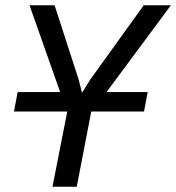

<svg xmlns="http://www.w3.org/2000/svg" viewBox="-20 -708 668 728"><path d="M47 -359H208L92 -688H187L278 -407L291 -356L322 -406L525 -688H628L384 -359H540L526 -285H326L271 0H179L235 -285H33Z"/></svg>

Font: Libra Sans Modern
Style: Italic
Weight: 400
Italic angle: -12°
Foundry: Stefan Peev, Context Ltd
Version: Version 1.000